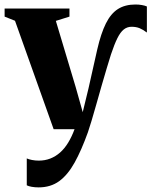

<svg xmlns="http://www.w3.org/2000/svg" viewBox="-29 -560 656 832"><path d="M138.5 252Q122 252 108.2 249.5Q94.5 247 87 243V126.5Q95.5 130.5 109.5 133.2Q123.5 136 139 136Q166 136 189 127Q212 118 231.5 100.8Q251 83.5 266.5 58Q282 32.5 294 0H203.5L36 -470L-9 -488V-523H272V-488L213 -469.5L299 -182.5L329.5 -74L354.5 -177L392.5 -346Q408.5 -415.5 429.8 -458.2Q451 -501 482 -520.8Q513 -540.5 558 -540.5Q572.5 -540.5 585.5 -538.2Q598.5 -536 607.5 -532V-419Q591 -431.5 576 -437.8Q561 -444 541 -444Q522 -444 507.2 -432.2Q492.5 -420.5 479.5 -394.2Q466.5 -368 452 -324.5Q444.5 -301 433.8 -265.2Q423 -229.5 411.2 -188.2Q399.5 -147 388.2 -107.2Q377 -67.5 367.5 -35.8Q358 -4 352 13Q324 91 294.5 144.2Q265 197.5 227.8 224.8Q190.5 252 138.5 252Z"/></svg>

Font: Merriweather 96pt ExtraBold
Style: Regular
Weight: 800
Version: Version 2.100